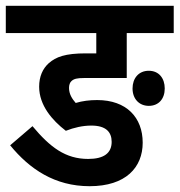

<svg xmlns="http://www.w3.org/2000/svg" viewBox="-20 -642 619 662"><path d="M295 -209C345 -209 365 -187 365 -153C365 -114 338 -94 284 -94C206 -94 153 -134 92 -207L15 -141C82 -59 169 0 289 0C414 0 472 -65 472 -150C472 -237 416 -297 315 -297C289 -297 264 -294 241 -287C228 -302 218 -318 218 -339C218 -349 221 -358 227 -363C235 -370 245 -373 270 -373H417V-528H579V-622H0V-528H312V-458H276C205 -458 173 -446 148 -424C127 -405 115 -378 115 -343C115 -279 160 -227 207 -191C235 -202 265 -209 295 -209ZM437 -337C437 -301 460 -277 493 -277C527 -277 548 -301 548 -337C548 -372 528 -398 493 -398C458 -398 437 -372 437 -337Z"/></svg>

Font: Noto Sans Devanagari UI Condensed SemiBold
Style: Regular
Weight: 600
Width: 3
Designer: Jelle Bosma - Monotype Design Team
Foundry: Monotype Imaging Inc.
Version: Version 2.003